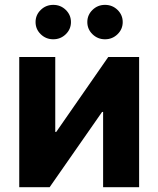

<svg xmlns="http://www.w3.org/2000/svg" viewBox="-20 -785 664 805"><path d="M563.3 0H412.3V-315.8H408.1L188 0H60.7V-545.9H211.7V-231.8H215.7L433.8 -545.9H563.3ZM420.3 -620.3Q389.6 -620.3 367.8 -641.5Q346.1 -662.6 346.1 -692.5Q346.1 -722.4 367.9 -743.5Q389.6 -764.6 420.3 -764.6Q451.1 -764.6 472.8 -743.5Q494.5 -722.3 494.5 -692.5Q494.5 -662.6 472.8 -641.5Q451 -620.3 420.3 -620.3ZM203.3 -620.3Q172.6 -620.3 150.8 -641.5Q129.1 -662.6 129.1 -692.5Q129.1 -722.4 150.9 -743.5Q172.6 -764.6 203.4 -764.6Q234.1 -764.6 255.8 -743.5Q277.5 -722.3 277.5 -692.5Q277.5 -662.6 255.8 -641.5Q234 -620.3 203.3 -620.3Z"/></svg>

Font: GitLab Sans
Style: Regular
Weight: 400
Designer: Rasmus Andersson
Foundry: Modifications by GitLab B.V., manufactured by rsms
Version: Version 4.000;git-c8fb6b7